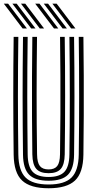

<svg xmlns="http://www.w3.org/2000/svg" viewBox="-36 -997 502 1026"><path d="M223.8 9Q126 9 82.1 -32.3Q38.3 -73.6 37 -170.5Q36.1 -244.3 35.5 -322.4Q34.9 -400.5 34.9 -480.7Q34.9 -561 35.4 -641.4Q36 -721.8 37 -800H62Q61 -724.2 60.4 -644.3Q59.8 -564.4 59.8 -483.6Q59.8 -402.9 60.4 -324Q61 -245.1 62 -170.8Q63.3 -85.6 100.7 -48.3Q138.1 -11.1 223.8 -11.1Q309 -11.1 346.3 -48.3Q383.5 -85.6 384.8 -170.8Q385.9 -244.6 386.4 -322.7Q386.9 -400.7 386.9 -480.9Q386.9 -561.1 386.4 -641.6Q386 -722 384.8 -800H409.7Q411.1 -698.9 411.6 -592.7Q412.1 -486.5 411.6 -379.8Q411.2 -273.2 409.7 -170.5Q408.4 -73.4 364.7 -32.2Q321 9 223.8 9ZM223.8 -31.2Q151.6 -31.2 119.8 -63.4Q88 -95.5 86.9 -170.3Q86 -250.7 85.4 -327.2Q84.8 -403.7 84.8 -479.9Q84.8 -556.1 85.3 -635.3Q85.8 -714.4 86.9 -800H111.9Q110.8 -716.3 110.2 -636Q109.6 -555.6 109.7 -477.7Q109.8 -399.8 110.4 -323.4Q110.9 -247 111.9 -171.3Q112.8 -106.7 138.6 -79Q164.5 -51.3 223.8 -51.3Q282.8 -51.3 308.4 -79.1Q334 -106.8 334.9 -171.3Q336 -246.5 336.5 -324.8Q337 -403.1 337 -482.7Q337 -562.4 336.5 -642.2Q336 -722 334.9 -800H359.8Q360.9 -715 361.4 -634.5Q361.9 -553.9 361.9 -476.4Q361.9 -398.9 361.3 -322.8Q360.8 -246.7 359.8 -170.3Q358.9 -96 327.5 -63.6Q296.1 -31.2 223.8 -31.2ZM223.8 -71.5Q178.4 -71.5 158.1 -94.5Q137.7 -117.6 136.8 -172.1Q135.5 -269.7 135 -375.1Q134.5 -480.5 135 -588.2Q135.4 -695.9 136.8 -800H161.8Q160.9 -725.6 160.3 -649.1Q159.7 -572.6 159.7 -494Q159.7 -415.5 160.2 -335Q160.7 -254.5 162.1 -172.1Q162.7 -127.9 177.2 -109.7Q191.7 -91.6 223.8 -91.6Q255.4 -91.6 269.7 -109.7Q284 -127.9 284.7 -172.1Q286.4 -280.6 286.8 -385.6Q287.3 -490.5 286.8 -593.7Q286.3 -696.9 284.9 -800H309.9Q311 -724.8 311.5 -645.2Q312 -565.6 312 -485Q312 -404.5 311.5 -325.4Q311 -246.4 309.9 -172.1Q309 -117.4 288.8 -94.4Q268.6 -71.5 223.8 -71.5ZM176.5 -845 76.1 -977.4H99L199.4 -845ZM84.7 -845 -15.6 -977.4H7.3L107.7 -845ZM130.6 -845 30.2 -977.4H53.1L153.5 -845ZM344.2 -845 243.8 -977.4H266.7L367.1 -845ZM252.5 -845 152.1 -977.4H175L275.4 -845ZM298.3 -845 198 -977.4H220.9L321.3 -845Z"/></svg>

Font: Big Shoulders Inline Display SC Thin
Style: Regular
Weight: 100
Designer: Patric King
Foundry: XO Type Co
Version: Version 2.002